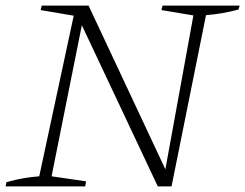

<svg xmlns="http://www.w3.org/2000/svg" viewBox="-22 -665 875 685"><path d="M558 -645H833L829 -631Q769 -615 713 -611L590 0H541L270 -575L162 -36L285 -18L282 0H-2L1 -15Q32 -24 61.5 -29Q91 -34 118 -36L241 -609L123 -629L127 -645H294L568 -61L668 -610L554 -629Z"/></svg>

Font: Piazzolla SC ExtraLight
Style: Italic
Weight: 200
Italic angle: -11.3°
Designer: Juan Pablo del Peral
Foundry: Huerta Tipografica
Version: Version 1.330